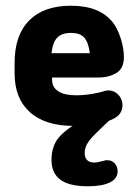

<svg xmlns="http://www.w3.org/2000/svg" viewBox="-20 -429 482 671"><path d="M162 -158H325Q359 -158 386 -173.5Q413 -189 413 -229Q413 -261 401.5 -296Q390 -331 374 -351Q328 -409 228 -409Q133 -409 82 -357.5Q31 -306 31 -209V-173Q31 -85 84.5 -37Q138 11 237 11Q287 11 329 2Q371 -7 389 -22Q398 -28 403 -39Q408 -50 408 -61Q408 -83 393.5 -98Q379 -113 359 -113Q353 -113 345 -111Q328 -105 300 -100.5Q272 -96 245 -96Q205 -96 183.5 -110Q162 -124 162 -151ZM294 -243H160Q164 -281 180 -297.5Q196 -314 229 -314Q259 -314 274 -298Q289 -282 294 -243ZM363 -9H267Q207 24 183.5 54Q160 84 160 130Q160 176 191 199Q222 222 287 222Q337 222 364 208.5Q391 195 391 170Q391 153 381 142Q371 131 356 131Q353 131 350.5 131Q348 131 346 132Q326 137 321 138Q316 139 309 139Q293 139 284.5 130.5Q276 122 276 106Q276 89 284.5 74Q293 59 312.5 39.5Q332 20 363 -9Z"/></svg>

Font: Beiruti ExtraBold
Style: Regular
Weight: 800
Designer: Arlette Boutros
Foundry: Boutros
Version: Version 1.41